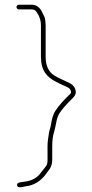

<svg xmlns="http://www.w3.org/2000/svg" viewBox="-20 -669 391 816"><path d="M60 -629H115C123.9 -629 129.3 -625.9 134 -620L144 -604C149.8 -591 154 -579.5 154 -561V-428C154 -368.3 179.8 -340.6 219 -321L237 -312C243 -308.7 249 -306 255 -304L271 -296C276.7 -292.6 282 -285.2 282 -277C282 -274.3 279.8 -271 275.5 -267C257.5 -250.3 230.2 -221.3 216 -199C204.1 -181.2 200 -160.2 196 -136C193.5 -122.2 189.5 -115.3 188 -103C185.7 -86.7 182 -69.3 182 -48V10C182 20.8 181 28.3 177 35C170.2 45.2 163 52.7 155 63C141.5 84.5 116.4 99.5 85 103C72.8 105.7 50.2 104.2 52.5 118.5C54.7 132.6 76.4 125.6 88 123C125.9 119.2 153.5 98.7 172 75C185.9 54.2 202 43.8 202 10V-48C202 -73 204.7 -93 211 -112C218.7 -139.1 219.6 -167.9 233 -188C241.9 -202 259.6 -222.6 271 -234L290 -253C298 -261 302 -269 302 -277C302 -293.7 292.2 -306.3 281 -313C258.5 -325.5 232.6 -334.5 211 -348C186.9 -363.1 174 -388.7 174 -428V-561C174 -572.3 172.2 -588.5 169 -597L161 -613C153.7 -631.3 139.2 -649 115 -649H60C54.7 -649 50 -644.3 50 -639C50 -633.7 54.7 -629 60 -629Z"/></svg>

Font: HoneyBee
Style: UltLit
Weight: 100
Foundry: Cannot Into Space Fonts
Version: Version 0.89